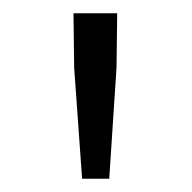

<svg xmlns="http://www.w3.org/2000/svg" viewBox="-20 -787 290 290"><path d="M104 -517H145L156 -685L157 -767H91L92 -685Z"/></svg>

Font: Genne Gothic Light
Style: Regular
Weight: 300
Designer: Ryoko NISHIZUKA (kana & ideographs); Paul D. Hunt (Latin, Greek & Cyrillic); Wenlong ZHANG (bopomofo); Sandoll Communica
Foundry: Adobe Systems Incorporated
Version: Version 1.004;PS 1.004;hotconv 16.6.51;makeotf.lib2.5.65220